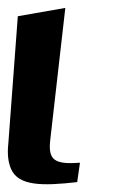

<svg xmlns="http://www.w3.org/2000/svg" viewBox="-51 -442 329 485"><path d="M76 -89 114 -422 -6 -401 -30 -79C-33 -52 -30 -31 -23 -15C-4 28 56 28 144 18L151 -31C86 -26 70 -38 76 -89Z"/></svg>

Font: Gamestation Warped
Style: Italic
Weight: 400
Designer: Jonas Hecksher
Foundry: Jonas Hecksher, Playtypeª, e-types AS
Version: Version 1.003